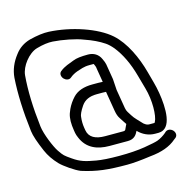

<svg xmlns="http://www.w3.org/2000/svg" viewBox="-118 -765 1002 998"><g transform="rotate(-15 383.0 -266.5)"><path d="M571.6 109.4C633.7 103.7 681 87 714.8 57.1L722.6 51.3C735.7 41.1 733.4 23.5 723.5 12.4C714.1 1.8 697.2 -3.5 684.3 5.4L683.8 5.7L675.6 13.1C664.5 22.5 646.2 34.3 628.7 40.7C618.4 44.4 593.2 49.9 554.7 56.2C516.8 62.3 470.9 65.5 416.9 65.5C364.4 65.5 323.5 62.8 295 57.7C241 48.1 213.5 41.1 174.6 13.7C139.3 -11.1 137.2 -11.9 115.3 -44.2C97.9 -69.8 66.2 -145.5 61.1 -188.4C48.6 -293.9 45.8 -386.3 52.6 -465.6C56.7 -513.6 103.5 -573 148.7 -585.9C183 -595.8 212.5 -599.6 236.7 -598.1C287.5 -594.8 358 -581.3 396.8 -565.5L397.2 -565.4L397.6 -565.2C438.3 -551.4 472.7 -534.8 501.1 -515.7C512.5 -508 525.4 -495.9 538.5 -480.2C572.6 -437.1 599.8 -380.6 618.7 -311.2C625.6 -286.1 632.4 -261.8 639.2 -238.2C658.8 -170.3 657.6 -87 641.1 -56.2C639.2 -52.6 638 -52.5 636.3 -52.5H610.3C601.7 -52.5 593.9 -55.2 581.7 -65.1C564.5 -84.3 542.7 -103.6 531.6 -122.7C520.9 -141.5 513 -147.4 509.7 -167L492.6 -269.4L488.8 -328.4L479.4 -385C475.8 -406.3 476.5 -416.4 463.1 -443.6C450.9 -470.8 426.7 -485.5 396.3 -485.5C359.6 -485.5 332.9 -482.6 315.3 -475.1C289.7 -464.4 265.6 -459.2 239.7 -438.1C226.4 -426.7 231.6 -408.3 241.5 -398C250.8 -388.3 267.7 -382.4 279.8 -392.6C286.5 -398.1 291.8 -401.9 295.3 -403.8L307.3 -410.3C310.8 -412.3 315 -414 319.8 -415.5C340.2 -421.8 358.5 -430.5 388.8 -430.5H409.3C410.7 -430.5 411.5 -430.4 412.6 -430.2C415.8 -424.7 421.2 -411.2 421.2 -405.1L421.2 -404L433.8 -328.6C426.1 -329.2 417.8 -329.5 410.1 -329.5H378.1C332.3 -329.5 296.5 -317.5 272.9 -292.2C257.4 -275.6 244.7 -257.1 235.1 -236.8L234.9 -236.5L226.2 -214.9L226.1 -214.6C218.1 -190.7 217.8 -160.2 224 -123L226.3 -109C227.6 -101.3 230.8 -92.3 235.3 -81.9C260.8 -20.5 314.9 2.5 381.4 2.5H480.4C515 2.5 527.9 -17.3 537.6 -37.2C561.5 -12.2 593 2.5 627.4 2.5H645.4C720.5 2.5 716 -115.1 702.3 -197.2C698.7 -218.5 694.1 -239 689.1 -256.9C685 -271.8 679.5 -292 672.6 -317.3C650.3 -400 609.3 -489.1 551.5 -540.6C482.6 -602.1 348.4 -646.5 230.6 -652.6C201.5 -654.1 167 -649.5 125.5 -639.1C90.7 -629.3 63 -610.2 42.8 -582.5C15.3 -547.3 -0.7 -509 -4.1 -467.9C-9.8 -382.8 -5.9 -286.3 7.4 -177.7C10.5 -151.9 23.3 -114.4 45.3 -63.3C58 -33.9 76.8 -6.1 101.5 19.7C120.8 40.1 175.2 77.6 202.9 88.5L203.4 88.7L203.8 88.9C284.1 114.2 342.3 120.5 446.7 120.5C477.5 120.5 518.8 116.8 571.6 109.4ZM281.3 -109 279 -123C275.9 -141.4 275.6 -160.6 277.9 -180.6L278 -181.2V-181.9C278 -191 285.8 -210.4 304 -236.9C321.3 -261.9 348.2 -274.5 387.3 -274.5H419.3C425.7 -274.5 429.9 -274.4 436.9 -273.9C437 -273.2 437.3 -271.2 437.5 -270L454.7 -167C457.6 -149.7 462.3 -135.2 470.3 -123.6C480.1 -109.4 484.6 -100.4 495.4 -85.4L485.4 -64.2L485.2 -63.6C482.3 -54.9 478.4 -52.5 471.3 -52.5H372.3C322.1 -52.5 288 -69 281.3 -109Z"/></g></svg>

Font: MewTooHand
Style: BdLta
Weight: 400
Designer: Mew Too, Robert Jablonski
Version: Version 0.77